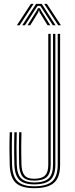

<svg xmlns="http://www.w3.org/2000/svg" viewBox="-20 -977 394 1003"><path d="M158.5 6Q91.5 6 62 -22.4Q32.5 -50.8 30.8 -116.2Q29.5 -159.2 29.4 -196.8Q29.2 -234.2 30.8 -286.2H43Q42.2 -255.2 41.9 -228.6Q41.5 -202 41.9 -175.2Q42.2 -148.5 43 -116.5Q44.8 -56.2 71.6 -30Q98.5 -3.8 158.5 -3.8Q224.5 -3.8 253 -29.9Q281.5 -56 281.5 -116.2V-800H294V-116.2Q294 -50.8 262.5 -22.4Q231 6 158.5 6ZM158.5 -13.8Q105 -13.8 81 -37.6Q57 -61.5 55.2 -116.8Q54.2 -150.2 54 -177.9Q53.8 -205.5 54.1 -231.5Q54.5 -257.5 55.2 -286.2H67.5Q66.5 -247.2 66.2 -208.2Q66 -169.2 67.5 -117.8Q69.2 -65 91.6 -44.4Q114 -23.8 158.5 -23.8Q211.2 -23.8 234.1 -45.1Q257 -66.5 257 -116.2V-800H269.2V-116.2Q269.2 -61.2 243.6 -37.5Q218 -13.8 158.5 -13.8ZM158.5 -33.5Q114.8 -33.5 98 -54.4Q81.2 -75.2 80 -117.8Q79.2 -149.5 79 -174.5Q78.8 -199.5 79.1 -225.6Q79.5 -251.8 80 -286.2H92.2Q91.2 -248 91 -219.6Q90.8 -191.2 91.2 -167.2Q91.8 -143.2 92.2 -117.8Q93.2 -79.8 107.8 -61.5Q122.2 -43.2 158.5 -43.2Q198 -43.2 215.1 -60.2Q232.2 -77.2 232.2 -116.2V-800H244.8V-116.2Q244.8 -71.8 224.8 -52.6Q204.8 -33.5 158.5 -33.5ZM68.2 -845 141.5 -956.8H155.5L82.5 -845ZM96.2 -845 168.5 -956.8H198L270.2 -845H256L203 -927.2L190.2 -946.5H176.5L163.5 -927L110.5 -845ZM123.8 -845 170 -918.5 178.2 -934.2H188.5L196.8 -918.5L242.8 -845H228.5L187.5 -911.5L184.5 -922H182.2L179 -911.5L138.2 -845ZM284 -845 211 -956.8H224.8L298.2 -845Z"/></svg>

Font: Big Shoulders Inline Text Thin Light
Style: Regular
Weight: 300
Version: Version 2.002